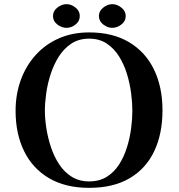

<svg xmlns="http://www.w3.org/2000/svg" viewBox="-20 -896 860 924"><path d="M617 -363Q617 -401 611 -447.5Q605 -494 591 -540Q577 -586 553 -624.5Q529 -663 493.5 -686.5Q458 -710 409 -710Q360 -710 324 -686.5Q288 -663 263.5 -624.5Q239 -586 224 -540Q209 -494 202.5 -447.5Q196 -401 196 -363Q196 -325 203 -279.5Q210 -234 225 -188.5Q240 -143 264.5 -105.5Q289 -68 325 -45.5Q361 -23 409 -23Q459 -23 494.5 -45.5Q530 -68 553.5 -105Q577 -142 591 -187Q605 -232 611 -278Q617 -324 617 -363ZM762 -365Q762 -252 722 -168Q682 -84 603.5 -38Q525 8 409 8Q295 8 216 -38.5Q137 -85 96 -168.5Q55 -252 55 -363Q55 -441 79.5 -509.5Q104 -578 150.5 -630Q197 -682 262.5 -711Q328 -740 409 -740Q523 -740 602 -692.5Q681 -645 721.5 -560.5Q762 -476 762 -365ZM364 -819Q364 -794 343.5 -778Q323 -762 300 -762Q277 -762 256 -778Q235 -794 235 -819Q235 -843 256 -859.5Q277 -876 300 -876Q323 -876 343.5 -859.5Q364 -843 364 -819ZM585 -819Q585 -794 564 -778Q543 -762 520 -762Q498 -762 477 -778Q456 -794 456 -819Q456 -843 477 -859.5Q498 -876 520 -876Q543 -876 564 -859.5Q585 -843 585 -819Z"/></svg>

Font: Kaisei HarunoUmi
Style: Bold
Weight: 700
Designer: Font-Kai, 金井和夫
Foundry: KAZUO KANAI
Version: Version 5.003